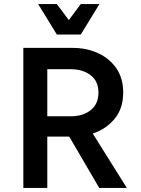

<svg xmlns="http://www.w3.org/2000/svg" viewBox="-20 -926 693 946"><path d="M95 0V-690H338Q407 -690 463.5 -664Q520 -638 553.5 -589Q587 -540 587 -470Q587 -392 545 -341Q503 -290 437 -268L605 0H469L321 -253H213V0ZM213 -353H329Q388 -353 426.5 -383Q465 -413 465 -470Q465 -526 426.5 -555.5Q388 -585 329 -585H213ZM470 -906 378 -756H260L168 -906H260L319 -827L378 -906Z"/></svg>

Font: Radio Canada Medium
Style: Regular
Weight: 500
Designer: Charles Daoud, Etienne Aubert Bonn, Alexandre Saumier Demers, Jacques Le Bailly
Foundry: Radio-Canada
Version: Version 2.104; ttfautohint (v1.8.4.7-5d5b);gftools[0.9.28.de